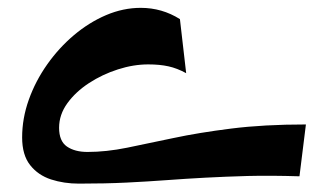

<svg xmlns="http://www.w3.org/2000/svg" viewBox="-20 -438 815 477"><path d="M176 18.2Q139 18.2 106.8 7.8Q74.5 -2.8 54.8 -27.9Q35 -53 35 -96.5Q35 -144 51.6 -190.4Q68.2 -236.8 97.2 -277.9Q126.2 -319 163.6 -350.6Q201 -382.2 243.5 -400.4Q286 -418.5 329.8 -418.5Q382.5 -418.5 427 -390.5L442.5 -256.2Q420 -268.5 398.5 -273.2Q377 -278 348.2 -278Q311.5 -278 272.9 -265.6Q234.2 -253.2 201.1 -231.6Q168 -210 147.4 -181.6Q126.8 -153.2 126.8 -120.5Q126.8 -87.5 146.2 -74Q165.8 -60.5 197.5 -60.5Q243.8 -60.5 295.6 -71Q347.5 -81.5 410.6 -95Q473.8 -108.5 554.5 -118.6Q635.2 -128.8 740 -128.8L724 0Q652 -2.2 595.5 -0.8Q539 0.8 490.4 3.4Q441.8 6 394.5 9.5Q347.2 13 294.5 15.6Q241.8 18.2 176 18.2Z"/></svg>

Font: Marhey Light
Style: Regular
Weight: 300
Designer: Nur Syamsi & Bustanul Arifin
Foundry: Namelatype
Version: Version 1.000